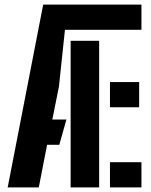

<svg xmlns="http://www.w3.org/2000/svg" viewBox="-20 -820 661 840"><path d="M13.6 0 169 -800H598.8V-689.7H264.2L237.8 -440.9L208.9 -296.9H270.5L239.5 -186.6H186L149.7 0ZM461.1 0V-110.3H598.8V0ZM289 0V-641.6H413.8V0ZM461.1 -350.6V-460.9H588.8V-350.6Z"/></svg>

Font: Big Shoulders Stencil Thin
Style: Regular
Weight: 100
Designer: Patric King
Foundry: XO Type Co
Version: Version 2.001